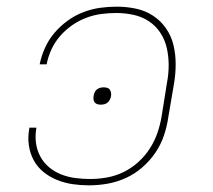

<svg xmlns="http://www.w3.org/2000/svg" viewBox="-20 -548 640 576"><path d="M247 8Q222 8 198 4.5Q174 1 151.5 -8Q129 -17 110.5 -32Q92 -47 81 -67.5Q70 -88 66.5 -112.5Q63 -137 68 -163V-165H89V-163Q85 -140 88 -118.5Q91 -97 101 -78.5Q111 -60 127 -46.5Q143 -33 163 -25Q183 -17 205 -14Q227 -11 250 -11Q275 -11 300.5 -15.5Q326 -20 350 -31.5Q374 -43 394.5 -61.5Q415 -80 429.5 -102.5Q444 -125 452.5 -150Q461 -175 465 -200L481 -300Q486 -326 486 -352.5Q486 -379 480.5 -403.5Q475 -428 461.5 -449Q448 -470 427 -484Q406 -498 380.5 -503.5Q355 -509 329 -509Q306 -509 283.5 -506Q261 -503 238.5 -494.5Q216 -486 196 -472Q176 -458 160 -439.5Q144 -421 134 -399Q124 -377 120 -355H99Q104 -380 115 -404.5Q126 -429 143.5 -449.5Q161 -470 183 -486Q205 -502 230 -511.5Q255 -521 280 -524.5Q305 -528 330 -528Q360 -528 388 -522Q416 -516 439 -501Q462 -486 478 -463Q494 -440 500.5 -412.5Q507 -385 507 -355.5Q507 -326 502 -297L485 -197Q481 -169 472 -142Q463 -115 446.5 -90.5Q430 -66 407 -46Q384 -26 357.5 -14Q331 -2 303 3Q275 8 247 8ZM282 -234Q277 -234 272 -235.5Q267 -237 264 -241Q261 -245 260.5 -250Q260 -255 261 -261Q262 -266 264 -271Q266 -276 270.5 -279.5Q275 -283 280 -284.5Q285 -286 291 -286Q296 -286 301.5 -284.5Q307 -283 309.5 -279Q312 -275 313 -270Q314 -265 313 -259Q312 -254 309.5 -249Q307 -244 303 -240.5Q299 -237 293.5 -235.5Q288 -234 282 -234Z"/></svg>

Font: Iosevka Thin Extended Oblique
Style: Regular
Weight: 100
Width: 7
Italic angle: -9°
Monospace: yes
Designer: Belleve Invis
Foundry: Belleve Invis
Version: Version 32.5.0; ttfautohint (v1.8.4)